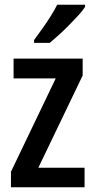

<svg xmlns="http://www.w3.org/2000/svg" viewBox="-20 -786 398 806"><path d="M335 0H26V-65L214 -457H37V-540H327V-469L141 -82H335ZM337 -757Q327 -741 308.5 -721Q290 -701 269 -679.5Q248 -658 226.5 -639Q205 -620 189 -606H123V-618Q141 -642 159 -667.5Q177 -693 193 -718.5Q209 -744 220 -766H337Z"/></svg>

Font: Noto Sans Bengali Condensed Medium
Style: Regular
Weight: 500
Width: 3
Designer: Jelle Bosma - Monotype Design Team
Foundry: Monotype Imaging Inc.
Version: Version 2.003